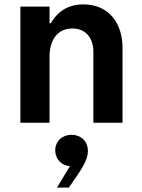

<svg xmlns="http://www.w3.org/2000/svg" viewBox="-20 -560 647 876"><path d="M206 0V-303C206 -367 235 -430 310 -430C375 -430 406 -382 406 -325V0H539V-343C539 -447 482 -540 360 -540C268 -540 228 -482 212 -454H206V-530H73V0ZM294 296 301 286C353 212 381 170 381 129C381 83 348 55 306 55C265 55 232 84 232 126C232 166 261 196 299 198L240 296Z"/></svg>

Font: Be Vietnam Pro SemiBold
Style: Regular
Weight: 600
Designer: Lam Bao, Tony Le, Vietanh Nguyen
Foundry: Yellow Type Foundry
Version: Version 1.002